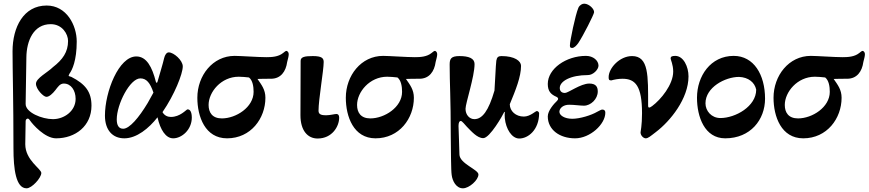

<svg xmlns="http://www.w3.org/2000/svg" viewBox="-20 -736 4709 1041"><path d="M124 285C153 285 204 228 204 202C204 179 117 133 117 46L119 -79C119 -88 125 -93 131 -93C135 -93 140 -88 144 -81C157 -62 223 14 284 14C389 14 476 -53 476 -163C476 -238 443 -280 367 -319C361 -322 353 -322 352 -325C352 -325 355 -335 357 -337C371 -356 396 -407 396 -511C396 -599 341 -706 233 -706C108 -706 48 -589 48 -458C48 -351 53 -191 53 69C53 180 66 285 124 285ZM267 -90C208 -90 118 -126 119 -173L123 -425C124 -515 162 -605 255 -605C318 -605 349 -551 349 -514C349 -454 320 -413 267 -372C239 -344 175 -312 175 -282C175 -252 216 -211 231 -211C246 -210 266 -229 280 -247C294 -265 305 -283 326 -283C365 -283 390 -246 390 -200C390 -134 328 -90 267 -90Z M654 14C721 14 787 -40 834 -100C849 -32 879 14 919 14C965 14 1020 -32 1020 -99C1020 -113 1017 -143 998 -143C998 -143 997 -143 996 -143C988 -140 956 -102 907 -102C892 -102 873 -107 861 -128C926 -222 971 -336 971 -376C971 -409 922 -452 895 -452C883 -452 874 -438 870 -421C863 -390 847 -339 834 -293C833 -289 831 -287 830 -287C828 -287 826 -289 825 -293C805 -372 775 -430 719 -430C624 -430 549 -239 549 -109C549 -31 590 14 654 14ZM648 -38C623 -38 613 -58 613 -89C613 -170 684 -311 741 -311C774 -311 794 -287 812 -234C801 -215 791 -196 781 -178C733 -98 682 -38 648 -38Z M1211 14C1340 14 1419 -94 1419 -206C1419 -250 1398 -276 1376 -308C1392 -309 1433 -309 1449 -309C1502 -309 1530 -348 1537 -400C1546 -435 1551 -451 1535 -460C1528 -461 1524 -455 1514 -448C1489 -428 1454 -426 1424 -426C1380 -426 1284 -433 1252 -433C1133 -433 1050 -326 1050 -206C1050 -104 1092 14 1211 14ZM1183 -94C1131 -94 1111 -126 1111 -167C1111 -237 1179 -320 1274 -320C1291 -320 1312 -318 1330 -316C1350 -300 1355 -267 1355 -238C1355 -154 1259 -94 1183 -94Z M1702 15C1781 15 1819 -51 1819 -98C1819 -112 1813 -118 1804 -118C1794 -118 1770 -111 1748 -111C1726 -111 1707 -114 1707 -135C1707 -198 1735 -353 1735 -400C1735 -421 1724 -432 1676 -432C1631 -432 1610 -427 1610 -406L1609 -111C1609 -27 1649 15 1702 15Z M2016 14C2145 14 2224 -94 2224 -206C2224 -250 2203 -276 2181 -308C2197 -309 2238 -309 2254 -309C2307 -309 2335 -348 2342 -400C2351 -435 2356 -451 2340 -460C2333 -461 2329 -455 2319 -448C2294 -428 2259 -426 2229 -426C2185 -426 2089 -433 2057 -433C1938 -433 1855 -326 1855 -206C1855 -104 1897 14 2016 14ZM1988 -94C1936 -94 1916 -126 1916 -167C1916 -237 1984 -320 2079 -320C2096 -320 2117 -318 2135 -316C2155 -300 2160 -267 2160 -238C2160 -154 2064 -94 1988 -94Z M2490 285C2524 285 2574 240 2574 210C2574 183 2471 151 2471 101C2471 66 2466 -29 2466 -53C2466 -72 2471 -80 2479 -80C2485 -80 2501 -60 2511 -49C2535 -25 2567 13 2600 13C2636 13 2707 -113 2714 -129H2717C2716 -117 2716 -107 2717 -95C2723 -36 2755 14 2794 15C2843 16 2903 -32 2903 -122C2903 -128 2896 -134 2891 -134C2883 -134 2855 -104 2820 -104C2777 -104 2744 -133 2744 -171C2776 -248 2805 -320 2805 -379C2805 -405 2771 -432 2699 -432C2682 -432 2674 -426 2671 -407C2667 -372 2666 -316 2661 -245C2629 -135 2595 -90 2552 -90C2526 -90 2504 -113 2504 -146C2504 -176 2553 -320 2553 -389C2553 -420 2521 -432 2471 -432C2424 -432 2418 -416 2418 -385C2418 -283 2424 -205 2424 0C2425 75 2425 189 2429 213C2433 245 2453 285 2490 285Z M3082 -476C3094 -476 3107 -491 3115 -502C3142 -542 3200 -657 3201 -669C3203 -687 3174 -715 3149 -716C3138 -717 3123 -709 3116 -694C3099 -654 3070 -512 3070 -491C3070 -481 3071 -476 3082 -476ZM3098 14C3179 14 3262 -62 3262 -125C3262 -137 3256 -142 3245 -142C3241 -142 3231 -137 3218 -130C3186 -111 3124 -92 3083 -92C3040 -92 3013 -111 3013 -130C3013 -146 3028 -163 3053 -167C3057 -168 3063 -168 3069 -168C3093 -168 3127 -163 3146 -163C3183 -163 3221 -199 3221 -240C3221 -264 3212 -283 3175 -283C3128 -283 3061 -232 3043 -232C3023 -232 3015 -244 3015 -259C3015 -295 3072 -329 3168 -329C3196 -329 3225 -359 3225 -380C3225 -408 3196 -433 3157 -433C3049 -433 2950 -363 2950 -281C2950 -241 2967 -224 2997 -211C3009 -205 3008 -197 3000 -189C2984 -174 2950 -136 2950 -105C2950 -32 3015 14 3098 14Z M3481 14C3494 14 3506 3 3536 -20C3614 -79 3713 -201 3713 -322C3713 -374 3686 -433 3641 -433C3621 -433 3616 -428 3616 -419C3616 -412 3630 -386 3630 -348C3630 -277 3563 -196 3516 -161C3505 -153 3503 -153 3499 -153C3494 -153 3494 -160 3494 -164C3494 -325 3498 -432 3407 -432C3339 -432 3280 -366 3280 -318C3280 -306 3281 -300 3294 -300C3312 -305 3333 -309 3355 -309C3425 -309 3461 -270 3461 -122C3461 -56 3453 -22 3453 -18C3453 -1 3469 14 3481 14Z M3912 14C4049 14 4128 -87 4128 -201C4128 -331 4067 -433 3958 -433C3833 -433 3759 -324 3759 -206C3759 -103 3800 14 3912 14ZM3886 -96C3837 -96 3805 -135 3805 -176C3805 -262 3911 -319 3987 -319C4038 -317 4072 -289 4080 -250C4080 -159 3967 -96 3886 -96Z M4335 14C4464 14 4543 -94 4543 -206C4543 -250 4522 -276 4500 -308C4516 -309 4557 -309 4573 -309C4626 -309 4654 -348 4661 -400C4670 -435 4675 -451 4659 -460C4652 -461 4648 -455 4638 -448C4613 -428 4578 -426 4548 -426C4504 -426 4408 -433 4376 -433C4257 -433 4174 -326 4174 -206C4174 -104 4216 14 4335 14ZM4307 -94C4255 -94 4235 -126 4235 -167C4235 -237 4303 -320 4398 -320C4415 -320 4436 -318 4454 -316C4474 -300 4479 -267 4479 -238C4479 -154 4383 -94 4307 -94Z"/></svg>

Font: EB Garamond
Style: Bold
Weight: 700
Designer: Georg Duffner and Octavio Pardo
Foundry: Georg Duffner
Version: Version 1.000;PS 001.000;hotconv 1.0.88;makeotf.lib2.5.64775